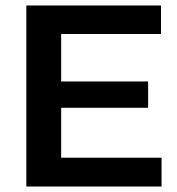

<svg xmlns="http://www.w3.org/2000/svg" viewBox="-20 -680 647 700"><path d="M76 0V-660H203V0ZM159 0V-105H569V0ZM159 -287V-383H520V-287ZM159 -556V-660H567V-556Z"/></svg>

Font: Bricolage Grotesque 17pt SemiBold
Style: Regular
Weight: 600
Version: Version 1.001;gftools[0.9.33.dev8+g029e19f]